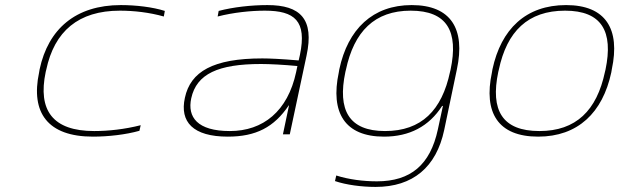

<svg xmlns="http://www.w3.org/2000/svg" viewBox="-20 -529 2440 756"><path d="M136 -256 134 -244C100 -85 168 9 346 9C407 9 476 1 529 -14L534 -36C471 -20 407 -13 351 -13C188 -13 128 -94 160 -246L162 -254C194 -406 289 -487 452 -487C507 -487 569 -480 625 -464L629 -486C582 -501 516 -509 456 -509C278 -509 170 -415 136 -256Z M1033 -509C969 -509 898 -501 841 -486L837 -464C899 -480 968 -487 1023 -487C1140 -487 1189 -447 1161 -313L1156 -291C1088 -297 1040 -299 1013 -299C819 -299 730 -247 708 -144C687 -49 740 9 877 9C988 9 1059 -28 1117 -114H1118L1094 0H1121L1187 -310C1218 -454 1163 -509 1033 -509ZM733 -142C754 -238 839 -277 1008 -277C1042 -277 1099 -274 1151 -269L1146 -245C1113 -91 1016 -13 885 -13C757 -13 717 -68 733 -142Z M1316 -256 1314 -244C1280 -85 1338 9 1492 9C1592 9 1669 -31 1721 -112H1724L1704 -19C1674 120 1597 185 1464 185C1412 185 1354 178 1304 162L1299 184C1343 199 1404 207 1459 207C1606 207 1698 129 1729 -17L1779 -256C1813 -415 1756 -509 1601 -509C1448 -509 1350 -415 1316 -256ZM1340 -246 1342 -254C1374 -405 1455 -487 1597 -487C1741 -487 1786 -405 1754 -254L1752 -246C1720 -95 1640 -13 1496 -13C1354 -13 1308 -95 1340 -246Z M1919 -256 1917 -244C1883 -85 1941 9 2099 9C2255 9 2353 -85 2387 -244L2389 -256C2423 -415 2365 -509 2209 -509C2051 -509 1953 -415 1919 -256ZM1942 -246 1944 -254C1976 -406 2059 -487 2205 -487C2349 -487 2396 -406 2364 -254L2362 -246C2330 -94 2248 -13 2104 -13C1958 -13 1910 -94 1942 -246Z"/></svg>

Font: LT Wave Mono Thin
Style: Italic
Weight: 100
Designer: Daniel Lyons
Version: Version 2.5 (Glyphs App)